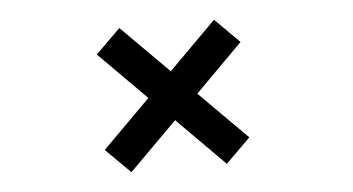

<svg xmlns="http://www.w3.org/2000/svg" viewBox="-34 -516 779 424"><g transform="rotate(-5 355.0 -304.0)"><path d="M187.5 -199 293.5 -305 188.5 -410.5 243 -464.5 348 -359.5 453 -464.5 507 -410.5 402 -305 508 -199 453.5 -145 348 -251 242 -145Z"/></g></svg>

Font: League Mono
Style: Regular
Weight: 400
Width: 6
Designer: Tyler Finck
Foundry: The League of Moveable Type / Tyler Finck
Version: Version 2.300;RELEASE